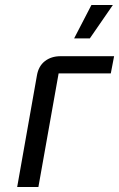

<svg xmlns="http://www.w3.org/2000/svg" viewBox="-20 -749 477 769"><path d="M276.9 -595.2 346.2 -729H432.1L339.8 -595.2ZM48.8 0 127.9 -446.8Q134.3 -484.4 159.9 -504.2Q185.5 -523.9 222.2 -523.9H437L423.8 -455.1H214.8L133.8 0Z"/></svg>

Font: Hubot Sans
Style: Italic
Weight: 400
Italic angle: -10°
Designer: Deni Anggara
Foundry: GitHub
Version: Version 1.001;gftools[0.9.31]